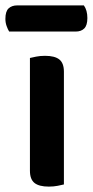

<svg xmlns="http://www.w3.org/2000/svg" viewBox="-43 -684 344 712"><path d="M138 8Q102 8 85 -5.5Q68 -19 68 -51V-469Q76 -471 91 -474Q106 -477 124 -477Q160 -477 177 -463.5Q194 -450 194 -418V0Q186 2 171 5Q156 8 138 8ZM-9 -567Q-14 -575 -18.5 -587.5Q-23 -600 -23 -614Q-23 -642 -11 -653Q1 -664 21 -664H268Q281 -646 281 -617Q281 -590 269.5 -578.5Q258 -567 238 -567Z"/></svg>

Font: Baloo Bhaina 2 SemiBold
Style: Regular
Weight: 600
Designer: Yesha Goshar, Manish Minz, Shuchita Grover and Ek Type
Foundry: Ek Type
Version: Version 1.640;hotconv 1.0.111;makeotfexe 2.5.65597; ttfautoh